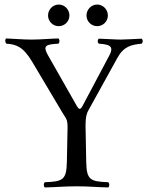

<svg xmlns="http://www.w3.org/2000/svg" viewBox="-20 -819 650 844"><path d="M191.2 -751C191.2 -725 212.2 -704 238.2 -704C264.2 -704 285.2 -725 285.2 -751C285.2 -777 264.2 -799 238.2 -799C212.2 -799 191.2 -777 191.2 -751ZM360.2 -751C360.2 -725 381.2 -704 407.2 -704C433.2 -704 454.2 -725 454.2 -751C454.2 -777 433.2 -799 407.2 -799C381.2 -799 360.2 -777 360.2 -751ZM359 -109 356 -267.7C356 -307.5 361.7 -321.5 368.6 -334L496.3 -565C524.3 -615.7 558.3 -622.7 603 -627C609 -633 609 -643 603 -649C573 -648 533 -645 510 -645C487 -645 454 -648 414 -649C408 -643 408 -633 414 -627C458.3 -624 483.3 -618.1 461 -576L342.1 -352C333.1 -335 326 -338 317.2 -354L191 -576C166.8 -618.6 181 -624 237 -627C243 -633 243 -644 237 -650C197 -649 159 -645 119 -645C80 -645 37 -649 7 -650C1 -644 2 -633 8 -627C50 -624 81.1 -615.4 121.7 -547L253.1 -326C270.6 -296.5 277 -296 277 -259L274 -109C272.4 -28 257 -21 177 -18C171 -12 171 -1 177 5C226 4 262.4 0 317 0C371.2 0 406 4 456 5C462 -1 462 -12 456 -18C376 -21 360.5 -28 359 -109Z"/></svg>

Font: Libertinus Serif Display
Style: Regular
Weight: 400
Designer: Philipp H. Poll
Foundry: Khaled Hosny
Version: Version 6.1